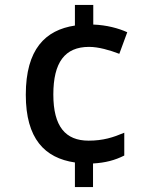

<svg xmlns="http://www.w3.org/2000/svg" viewBox="-20 -744 612 774"><path d="M356 -645V-724H282V-641C163 -623 84 -546 84 -362C84 -185 160 -107 282 -89V10H355V-85C406 -88 443 -98 481 -117V-209C436 -190 396 -177 337 -177C244 -177 195 -234 195 -363C195 -492 241 -555 339 -555C377 -555 422 -542 461 -527L493 -614C458 -630 410 -643 356 -645Z"/></svg>

Font: Noto Sans Balinese Medium
Style: Regular
Weight: 500
Designer: Aditya Bayu, David Williams
Foundry: David Williams
Version: Version 2.005